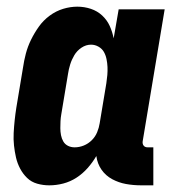

<svg xmlns="http://www.w3.org/2000/svg" viewBox="-20 -548 540 576"><path d="M128 8Q109 8 91.5 3Q74 -2 61.5 -14Q49 -26 40.5 -42Q32 -58 28 -75.5Q24 -93 22 -111.5Q20 -130 21 -149Q22 -168 24 -187Q26 -206 29 -225L49 -345Q52 -366 57.5 -387Q63 -408 73 -428.5Q83 -449 96.5 -468Q110 -487 129 -501Q148 -515 169.5 -521.5Q191 -528 212 -528Q233 -528 252.5 -521.5Q272 -515 286.5 -501.5Q301 -488 309 -470.5Q317 -453 321 -433L336 -520H474L408 -124Q407 -116 411 -111Q415 -106 423 -106H440V8H404Q380 8 358 4Q336 0 316.5 -10.5Q297 -21 284.5 -39Q272 -57 269 -80Q258 -61 243 -44Q228 -27 209.5 -15Q191 -3 170 2.5Q149 8 128 8ZM204 -106Q218 -106 231.5 -111.5Q245 -117 255.5 -127.5Q266 -138 271.5 -151.5Q277 -165 279 -178L299 -298Q301 -311 302 -323Q303 -335 302.5 -347Q302 -359 299.5 -371Q297 -383 291.5 -392.5Q286 -402 275.5 -408Q265 -414 253 -414Q238 -414 224.5 -405Q211 -396 203 -382.5Q195 -369 190.5 -354.5Q186 -340 184 -326L164 -206Q162 -195 161.5 -184.5Q161 -174 161 -163.5Q161 -153 163 -142.5Q165 -132 170 -123.5Q175 -115 184 -110.5Q193 -106 204 -106Z"/></svg>

Font: Iosevka Curly Heavy
Style: Italic
Weight: 900
Italic angle: -9°
Monospace: yes
Designer: Belleve Invis
Foundry: Belleve Invis
Version: Version 22.1.2; ttfautohint (v1.8.4)